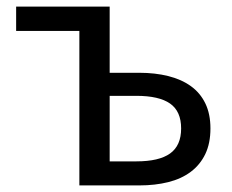

<svg xmlns="http://www.w3.org/2000/svg" viewBox="-20 -563 705 583"><path d="M313 -543V-342H403Q451 -342 491 -332Q531 -322 559.5 -301.5Q588 -281 603.5 -249Q619 -217 619 -173Q619 -128 603.5 -95.5Q588 -63 559.5 -41.5Q531 -20 491 -10Q451 0 403 0H221V-469H29V-543ZM313 -272V-73H394Q463 -73 496.5 -97Q530 -121 530 -173Q530 -225 496.5 -248.5Q463 -272 394 -272Z"/></svg>

Font: Kinto Sans
Style: Regular
Weight: 400
Designer: Authors: Ryoko NISHIZUKA  (kana & ideographs); Paul D. Hunt (Latin, Greek & Cyrillic); Wenlong ZHANG  (bopomofo); Sandol
Foundry: Adobe Systems Incorporated, ookami Inc.
Version: Version 0.001